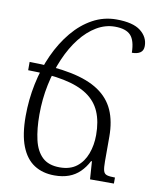

<svg xmlns="http://www.w3.org/2000/svg" viewBox="-87 -834 727 911"><g transform="rotate(10 277.0 -379.0)"><path d="M238 11Q181 11 140 -15.5Q99 -42 77 -98Q55 -154 55 -243Q55 -322 71 -399Q87 -476 117.5 -542.5Q148 -609 190.5 -660Q233 -711 286 -740Q339 -769 400 -769Q480 -769 517 -740Q554 -711 554 -668Q554 -646 539.5 -636Q525 -626 499 -626Q498 -685 475 -709.5Q452 -734 399 -734Q353 -734 311 -709Q269 -684 234 -639.5Q199 -595 173 -535Q147 -475 132.5 -405.5Q118 -336 118 -261Q118 -192 130 -140Q142 -88 172 -59.5Q202 -31 256 -31Q306 -31 337.5 -55.5Q369 -80 384.5 -121.5Q400 -163 400 -212Q400 -277 380 -323.5Q360 -370 316.5 -399.5Q273 -429 202 -443.5Q131 -458 29 -459V-499Q148 -498 231 -481Q314 -464 365 -429.5Q416 -395 439.5 -342Q463 -289 463 -215V-96Q463 -66 467 -51.5Q471 -37 484 -33Q497 -29 523 -29V0H408L402 -86H398Q382 -55 359.5 -33Q337 -11 307 0Q277 11 238 11Z"/></g></svg>

Font: Noto Serif Armenian Light
Style: Regular
Weight: 300
Version: Version 2.007